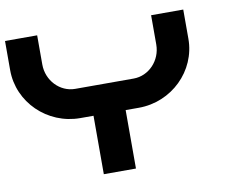

<svg xmlns="http://www.w3.org/2000/svg" viewBox="-77 -803 1133 906"><g transform="rotate(-10 490.0 -350.0)"><path d="M700 -560C700 -483 640 -420 567 -420H287C214 -420 154 -483 154 -560V-700H0V-560C0 -406 129 -280 287 -280H350V0H504V-280H567C725 -280 854 -406 854 -560V-700H700Z"/></g></svg>

Font: Generic Techno
Style: Regular
Weight: 400
Designer: NC Empire
Foundry: NC Empire
Version: Version 1.000;hotconv 1.0.109;makeotfexe 2.5.65596